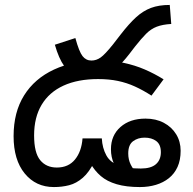

<svg xmlns="http://www.w3.org/2000/svg" viewBox="-20 -745 780 777"><path d="M344 -425Q315 -425 288.5 -436Q262 -447 240 -477.5Q218 -508 202 -564L285 -591Q300 -536 314 -518Q328 -500 350 -500Q370 -500 387.5 -512.5Q405 -525 437 -565L468 -605Q502 -649 530.5 -675Q559 -701 591 -713Q623 -725 667 -725L673 -648Q638 -646 614.5 -637Q591 -628 571.5 -608.5Q552 -589 526 -556L503 -526Q475 -490 450 -468Q425 -446 399.5 -435.5Q374 -425 344 -425ZM546 12Q491 12 452 0.5Q413 -11 388 -32.5Q363 -54 346 -84L362 -91Q341 -48 315 -25.5Q289 -3 260 4.5Q231 12 198 12Q125 12 80 -43Q35 -98 35 -194Q35 -291 77.5 -359Q120 -427 198.5 -463.5Q277 -500 383 -500Q436 -500 481 -490.5Q526 -481 565.5 -464Q605 -447 642 -424L593 -358Q559 -380 526 -395Q493 -410 457 -417.5Q421 -425 377 -425Q295 -425 237 -398.5Q179 -372 148.5 -321Q118 -270 118 -197Q118 -127 142.5 -97Q167 -67 210 -67Q257 -67 283.5 -99.5Q310 -132 314 -185H392Q394 -146 410.5 -116Q427 -86 463 -76Q480 -69 501.5 -66Q523 -63 550 -63Q591 -63 611 -80.5Q631 -98 631 -129Q631 -160 612.5 -174Q594 -188 565 -188Q538 -188 518.5 -173.5Q499 -159 499 -124Q499 -99 509 -79Q519 -59 533 -46L467 -35Q453 -57 441 -83Q429 -109 429 -141Q429 -197 467.5 -231Q506 -265 569 -265Q611 -265 643 -248Q675 -231 693 -201.5Q711 -172 711 -135Q711 -97 698.5 -69.5Q686 -42 663.5 -24Q641 -6 611 3Q581 12 546 12Z"/></svg>

Font: utelugu25
Style: Book
Weight: 400
Designer: Jelle Bosma - Monotype Design Team
Foundry: Monotype Imaging Inc.
Version: Version 2.003